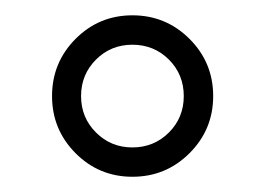

<svg xmlns="http://www.w3.org/2000/svg" viewBox="-20 -713 348 252"><path d="M259.8 -586.9Q259.8 -543 228.8 -512Q197.8 -481 153.8 -481Q109.9 -481 79.1 -512Q48.3 -543 48.3 -586.9Q48.3 -630.9 79.1 -661.9Q109.9 -692.9 153.8 -692.9Q197.8 -692.9 228.8 -661.9Q259.8 -630.9 259.8 -586.9ZM221.2 -586.9Q221.2 -615.2 201.7 -634.8Q182.1 -654.3 153.8 -654.3Q125.5 -654.3 106 -634.8Q86.4 -615.2 86.4 -586.9Q86.4 -558.6 106 -539.1Q125.5 -519.5 153.8 -519.5Q182.1 -519.5 201.7 -539.1Q221.2 -558.6 221.2 -586.9Z"/></svg>

Font: Dai Banna SIL Book
Style: Bold
Weight: 700
Designer: Victor Gaultney
Foundry: SIL International
Version: Version 2.000